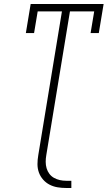

<svg xmlns="http://www.w3.org/2000/svg" viewBox="-20 -755 540 958"><path d="M336 183H311Q288 183 267 179.5Q246 176 227.5 166.5Q209 157 195 141Q181 125 174 105.5Q167 86 167 64Q167 42 171 19L289 -698H168L150 -590H109L133 -735H497L473 -590H432L450 -698H329L211 19Q208 36 208 52.5Q208 69 212.5 84.5Q217 100 226.5 112.5Q236 125 249.5 132.5Q263 140 278.5 143.5Q294 147 311 147H336Z"/></svg>

Font: Iosevka Curly Slab Extralight
Style: Italic
Weight: 200
Italic angle: -9°
Monospace: yes
Designer: Belleve Invis
Foundry: Belleve Invis
Version: Version 22.1.2; ttfautohint (v1.8.4)